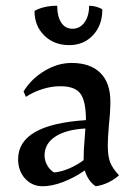

<svg xmlns="http://www.w3.org/2000/svg" viewBox="-20 -637 477 668"><path d="M43 -83Q43 -204 279 -219Q279 -285 260 -311Q241 -337 190 -337Q159 -337 127.5 -327Q96 -317 70 -300L62 -319Q89 -363 135 -390.5Q181 -418 229 -418Q294 -418 329 -383.5Q364 -349 364 -284Q364 -248 359 -203Q355 -155 355 -132Q355 -94 363 -73Q371 -52 394 -27Q357 5 313 11Q286 -7 275 -44Q239 -19 200 -4Q161 11 128 11Q92 11 67.5 -15.5Q43 -42 43 -83ZM271 -80V-85Q271 -117 274 -147L277 -190Q209 -186 172 -161.5Q135 -137 135 -96Q135 -79 144 -62.5Q153 -46 168 -37Q193 -39 221 -51Q249 -63 271 -80ZM100 -599Q132 -617 179 -617Q179 -580 193 -558.5Q207 -537 232 -537Q258 -537 274 -559Q290 -581 290 -617Q302 -617 315 -613.5Q328 -610 336 -604Q336 -549 303.5 -514.5Q271 -480 221 -480Q168 -480 134 -513.5Q100 -547 100 -599Z"/></svg>

Font: Mirza
Style: Regular
Weight: 400
Designer: Arabic design by Kourosh Beigpour, Latin design by Eduardo Tunni, engineering by Lasse Fister
Version: Version 1.000